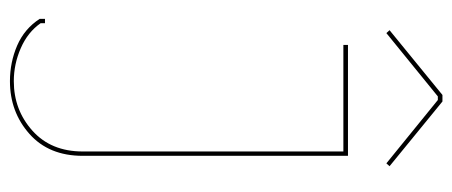

<svg xmlns="http://www.w3.org/2000/svg" viewBox="-283 -627 914 388"><g transform="rotate(90 174.0 -433.0)"><path d="M46.9 -756.8 41 -763.2 171.9 -870.1H185.1L315.9 -763.2L310.1 -756.8L182.1 -860.8H174.8ZM70.8 -679.2H294.9V-143.1Q294.9 -74.7 250.5 -35.4Q206.1 3.9 144 3.9Q106 3.9 72 -10.7Q38.1 -25.4 18.1 -56.2V-66.9H26.9V-58.1Q44.9 -32.2 77.1 -18.1Q109.4 -3.9 144 -3.9Q202.1 -3.9 244.1 -41.5Q286.1 -79.1 286.1 -143.1V-669.9H70.8Z"/></g></svg>

Font: Rawengulk
Style: Ultralight
Weight: 200
Version: Version 0.92